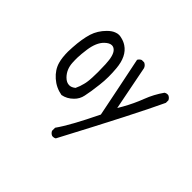

<svg xmlns="http://www.w3.org/2000/svg" viewBox="-115 -470 729 729"><g transform="rotate(45 250.0 -105.5)"><path d="M148.9 -62Q134.3 -62 121.1 -75.2Q99.1 -97.2 97.2 -131.3Q96.7 -139.2 96.7 -145Q96.7 -150.9 96.7 -158.2Q97.2 -177.2 101.1 -205.1Q107.4 -249 128.9 -270Q143.6 -284.2 156.2 -284.2Q165.5 -284.2 173.3 -276.4Q188 -261.7 189.9 -216.3Q190.9 -194.3 190.9 -175Q190.9 -155.8 190.2 -145.3Q189.5 -134.8 189.2 -130.6Q189 -126.5 188.2 -122.1Q187.5 -117.7 186.8 -113.5Q186 -109.4 184.8 -105.2Q183.6 -101.1 182.4 -97.2Q181.2 -93.3 180.2 -89.4Q177.2 -81.5 172.9 -71.8L171.4 -70.8Q160.2 -62 148.9 -62ZM229 -145Q231.9 -168.5 231.9 -190.7Q231.9 -212.9 230 -233.4Q225.1 -293.5 189 -317.4Q175.8 -326.2 159.2 -329.6Q153.8 -331.1 147 -331.1Q140.1 -331.1 132.3 -328.1Q118.7 -323.7 104 -309.1Q79.1 -284.2 69.3 -253.4Q59.1 -220.2 56.2 -172.4Q55.2 -160.2 55.2 -149.4Q55.2 -117.2 61.5 -95.2Q69.8 -65.9 95.2 -43.5Q120.6 -21 154.3 -15.1Q178.7 -19.5 197.8 -38.6Q213.9 -54.2 218.3 -76.2Q224.1 -102.1 229 -145ZM275.9 -324.7Q267.1 -320.8 262.7 -312.5Q274.9 -251.5 287.6 -191.4Q300.3 -131.3 312.5 -68.4Q258.3 43.5 225.1 89.8V106.4Q229.5 115.7 238.8 119.6Q240.7 120.1 243.2 120.1Q250 120.1 255.4 116.7Q404.8 -165 455.6 -274.4V-288.1Q451.2 -297.4 441.9 -301.3Q439.9 -301.8 437.5 -301.8Q430.2 -301.8 424.8 -297.9Q400.9 -264.2 386.7 -226.6Q371.6 -187 350.1 -148.9L338.9 -129.9L303.7 -309.1Q299.3 -320.3 288.6 -324.7Z"/></g></svg>

Font: NaikaiFont
Style: Light
Weight: 300
Version: Version 1.89